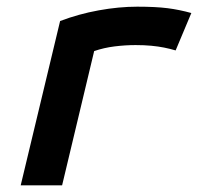

<svg xmlns="http://www.w3.org/2000/svg" viewBox="-20 -555 600 575"><path d="M42 0 160 -492Q215 -513 275.5 -524Q336 -535 391 -535Q446 -535 481.5 -530.5Q517 -526 553 -516L506 -404Q489 -409 471.5 -412.5Q454 -416 433 -418Q412 -420 386 -420Q355 -420 323 -416Q291 -412 262 -402L166 0Z"/></svg>

Font: Ubuntu Sans Mono SemiBold
Style: Italic
Weight: 600
Italic angle: -13.5°
Monospace: yes
Designer: Dalton Maag Ltd
Foundry: Dalton Maag Ltd
Version: Version 1.006